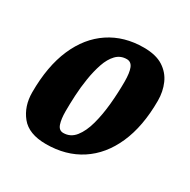

<svg xmlns="http://www.w3.org/2000/svg" viewBox="-126 -637 757 766"><g transform="rotate(30 253.0 -254.5)"><path d="M179 10Q100 10 64.5 -34Q29 -78 29 -142Q29 -262 65.5 -346Q102 -430 169 -474.5Q236 -519 326 -519Q382 -519 415.5 -497.5Q449 -476 464.5 -440.5Q480 -405 480 -363Q480 -245 443 -161.5Q406 -78 338.5 -34Q271 10 179 10ZM217 -63Q250 -63 271.5 -90Q293 -117 305 -161.5Q317 -206 322 -258.5Q327 -311 327 -362Q327 -404 318.5 -424.5Q310 -445 290 -445Q261 -445 241.5 -424.5Q222 -404 210.5 -370Q199 -336 192.5 -295.5Q186 -255 184 -215Q182 -175 182 -143Q182 -107 189.5 -85Q197 -63 217 -63Z"/></g></svg>

Font: Manuale ExtraBold
Style: Italic
Weight: 800
Italic angle: -11°
Designer: Eduardo Tunni / Pablo Cosgaya
Foundry: Eduardo Tunni / Pablo Cosgaya
Version: Version 1.002